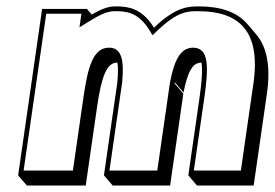

<svg xmlns="http://www.w3.org/2000/svg" viewBox="-20 -548 859 600"><path d="M247.9 31.8 283.1 -212.2C297.6 -313.2 314.6 -352.2 345.9 -352.2C346.2 -352.2 346.6 -352.2 347 -352.2C349.3 -337.5 349.2 -317.2 346.7 -290.6L346.2 -287L304.8 0L332.1 31.8H511.6L552.9 -255.2L525.7 -287C525.9 -288.2 526 -289.4 526.2 -290.6L553.5 -258.8C566.5 -325.4 582.6 -352.2 608.5 -352.2C608.8 -352.2 609.2 -352.2 609.6 -352.2C613.2 -329.8 611 -294.7 603.7 -244L568.5 0L595.7 31.8H772.7L814.1 -255.2C826.6 -341.8 813.5 -402.3 780.3 -441L753.1 -472.8C720.4 -511 668.3 -528 602 -528C567.7 -528 529.3 -526.7 461.1 -461.4C455.5 -470.7 449.7 -478.6 443.8 -485.5C408.3 -527 368.8 -528 339.4 -528C317 -528 294.3 -518.6 266.5 -502.5L251.6 -520H111.6L36.7 0L63.9 31.8ZM207.8 -15H53.8L124.5 -505H234.4L228.3 -462.5L254.1 -478.6C290.7 -501.5 315.3 -513 337.2 -513C370.3 -513 411.1 -513.1 447.8 -452.4L456.6 -437.8L470.8 -451.4C536.1 -513.9 567.4 -513 599.8 -513C726.2 -513 795.7 -452.1 771.9 -287L732.7 -15H585.7L618.7 -244C632.4 -339.5 633 -399 583.4 -399C541.9 -399 523.9 -355.3 511.4 -291.4L511.3 -291L511.2 -290.5C511 -289.4 510.9 -288.2 510.7 -287L471.5 -15H322L361.8 -291L361.8 -291.4C367.7 -355.3 362.3 -399 320.8 -399C271.2 -399 254.6 -339.5 240.8 -244Z"/></svg>

Font: Blink
Style: 3DObl
Weight: 400
Designer: Mew Too
Foundry: Cannot Into Space Fonts
Version: Version 001.000